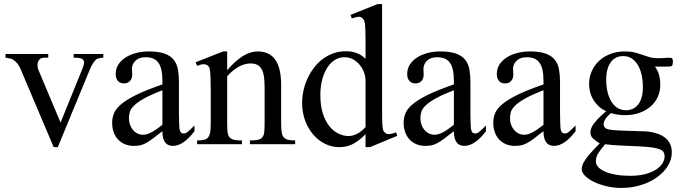

<svg xmlns="http://www.w3.org/2000/svg" viewBox="-20 -715 3375 952"><path d="M492.2 -429.2Q479 -428.2 470.5 -426Q461.9 -423.8 455.6 -419.4Q447.3 -411.1 439.9 -399.4Q432.6 -387.7 425.3 -370.1L266.6 14.6H246.1L85.4 -364.7Q80.6 -377 75.7 -385.7Q70.8 -394.5 65.4 -400.9Q60.1 -407.2 54.2 -412.1Q48.3 -417 41.5 -421.4Q37.1 -423.8 28.8 -425.3Q20.5 -426.8 7.3 -429.2V-447.3H219.2V-429.2H205.1Q195.8 -429.2 188 -427.5Q180.2 -425.8 176.3 -420.4Q166.5 -410.2 165.8 -394.5Q165 -378.9 176.3 -354.5L280.3 -107.4L384.8 -364.7Q393.6 -385.3 396 -397.5Q398.4 -409.7 393.1 -418Q391.6 -419.9 388.9 -421.9Q386.2 -423.8 381.1 -425.5Q376 -427.2 367.4 -428.2Q358.9 -429.2 345.2 -429.2V-447.3H492.2Z M944.3 -64.5Q889.2 8.3 837.4 8.3Q826.7 8.3 817.1 4.9Q807.6 1.5 800.5 -6.8Q793.5 -15.1 789.3 -29.1Q785.2 -43 785.2 -64.5Q755.9 -41.5 736.6 -27.1Q717.3 -12.7 702.4 -4.9Q687.5 2.9 674.1 5.6Q660.6 8.3 643.1 8.3Q619.1 8.3 599.6 0.2Q580.1 -7.8 565.9 -22.7Q551.8 -37.6 543.9 -58.8Q536.1 -80.1 536.1 -106Q536.1 -130.9 545.2 -153.3Q554.2 -175.8 581.1 -198.5Q607.9 -221.2 656.7 -245.1Q705.6 -269 785.2 -296.4V-314.9Q785.2 -347.2 780 -369.1Q774.9 -391.1 764.6 -405Q754.4 -418.9 738.8 -425Q723.1 -431.2 701.7 -431.2Q670.9 -431.2 653.3 -415.3Q635.7 -399.4 634.3 -376.5L635.3 -347.2Q636.2 -326.2 624.8 -313.7Q613.3 -301.3 594.7 -301.3Q575.2 -301.3 564.5 -313.7Q553.7 -326.2 553.7 -348.1Q553.7 -374.5 567.1 -395.3Q580.6 -416 603.3 -430.4Q626 -444.8 655.5 -452.4Q685.1 -460 717.3 -460Q765.6 -460 795.2 -449.5Q824.7 -439 840.8 -419.2Q856.9 -399.4 862.1 -371.1Q867.2 -342.8 867.2 -307.6V-155.3Q867.2 -124 868.2 -104Q869.1 -84 869.6 -77.1Q872.1 -64 877 -58.6Q881.8 -53.2 891.1 -53.2Q895.5 -53.2 899.4 -54.4Q903.3 -55.7 908.7 -59.6Q914.1 -63.5 922.4 -71.3Q930.7 -79.1 944.3 -92.8ZM785.2 -267.6Q728.5 -245.6 695.6 -227.3Q662.6 -209 645.5 -192.4Q628.4 -175.8 623.8 -160.4Q619.1 -145 619.1 -128.9Q619.1 -111.3 624.5 -96.7Q629.9 -82 638.9 -71Q647.9 -60.1 660.4 -53.7Q672.9 -47.4 687 -46.9Q706.1 -45.9 730.2 -58.6Q754.4 -71.3 785.2 -96.2Z M1219.2 0V-18.6Q1244.1 -18.6 1258.5 -21.7Q1272.9 -24.9 1280.5 -33.9Q1288.1 -43 1290 -59.1Q1292 -75.2 1292 -101.1V-283.7Q1292 -314 1288.6 -336.2Q1285.2 -358.4 1276.9 -372.6Q1268.6 -386.7 1255.4 -393.6Q1242.2 -400.4 1222.2 -400.4Q1193.8 -400.4 1164.8 -384.8Q1135.7 -369.1 1106.4 -336.9V-101.1Q1106.4 -74.7 1108.6 -58.6Q1110.8 -42.5 1118.7 -33.7Q1126.5 -24.9 1140.9 -21.7Q1155.3 -18.6 1179.7 -18.6V0H957.5V-18.6Q978.5 -18.6 991.7 -21.7Q1004.9 -24.9 1012.2 -34.2Q1019.5 -43.5 1022.2 -59.6Q1024.9 -75.7 1024.9 -101.1V-267.6Q1024.9 -307.6 1023.9 -330.6Q1022.9 -353.5 1021.2 -365.7Q1019.5 -377.9 1016.8 -382.3Q1014.2 -386.7 1010.3 -389.6Q994.1 -403.8 957.5 -388.7L949.7 -406.2L1086.4 -460H1106.4V-366.7Q1186 -460 1256.8 -460Q1289.6 -460 1312 -448Q1334.5 -436 1348.1 -414.1Q1361.8 -392.1 1367.9 -361.3Q1374 -330.6 1374 -293V-101.1Q1374 -76.2 1376.5 -60.1Q1378.9 -43.9 1386.2 -34.9Q1393.6 -25.9 1407.2 -22.2Q1420.9 -18.6 1443.4 -18.6V0Z M1814.5 14.6H1792.5V-49.8Q1762.7 -18.6 1731.9 -2Q1701.2 14.6 1662.1 14.6Q1625 14.6 1591.6 -2Q1558.1 -18.6 1533 -47.9Q1507.8 -77.1 1492.9 -117.4Q1478 -157.7 1478 -205.1Q1478 -233.9 1484.4 -264.2Q1490.7 -294.4 1503.4 -322.8Q1516.1 -351.1 1534.7 -376.2Q1553.2 -401.4 1577.1 -420.2Q1601.1 -439 1630.9 -450Q1660.6 -460.9 1695.3 -460.9Q1724.6 -460.9 1748.8 -451.9Q1772.9 -442.9 1792.5 -423.3V-506.3Q1792.5 -543.5 1791.7 -564.9Q1791 -586.4 1789.3 -598.4Q1787.6 -610.4 1784.7 -615.2Q1781.7 -620.1 1777.3 -624.5Q1769 -632.8 1756.6 -631.6Q1744.1 -630.4 1724.6 -623.5L1717.8 -641.1L1852.1 -694.8H1874.5V-177.2Q1874.5 -141.1 1875 -119.4Q1875.5 -97.7 1877 -85Q1878.4 -72.3 1881.3 -66.4Q1884.3 -60.5 1889.6 -56.6Q1898.4 -49.3 1911.4 -50.3Q1924.3 -51.3 1943.8 -58.6L1949.7 -41.5ZM1792.5 -315.9Q1792.5 -334.5 1785.4 -354.5Q1778.3 -374.5 1765.1 -391.4Q1752 -408.2 1732.9 -419.4Q1713.9 -430.7 1689.5 -431.2Q1664.6 -432.1 1642.6 -419.2Q1620.6 -406.2 1604.2 -381.8Q1587.9 -357.4 1578.1 -322.3Q1568.4 -287.1 1568.4 -244.1Q1568.4 -189.9 1581.1 -151.4Q1593.8 -112.8 1613.8 -88.4Q1633.8 -64 1658.2 -52.5Q1682.6 -41 1706.1 -40.5Q1729.5 -40.5 1750.5 -51.5Q1771.5 -62.5 1792.5 -84.5Z M2389.6 -64.5Q2334.5 8.3 2282.7 8.3Q2272 8.3 2262.5 4.9Q2252.9 1.5 2245.8 -6.8Q2238.8 -15.1 2234.6 -29.1Q2230.5 -43 2230.5 -64.5Q2201.2 -41.5 2181.9 -27.1Q2162.6 -12.7 2147.7 -4.9Q2132.8 2.9 2119.4 5.6Q2106 8.3 2088.4 8.3Q2064.5 8.3 2044.9 0.2Q2025.4 -7.8 2011.2 -22.7Q1997.1 -37.6 1989.3 -58.8Q1981.4 -80.1 1981.4 -106Q1981.4 -130.9 1990.5 -153.3Q1999.5 -175.8 2026.4 -198.5Q2053.2 -221.2 2102.1 -245.1Q2150.9 -269 2230.5 -296.4V-314.9Q2230.5 -347.2 2225.3 -369.1Q2220.2 -391.1 2210 -405Q2199.7 -418.9 2184.1 -425Q2168.5 -431.2 2147 -431.2Q2116.2 -431.2 2098.6 -415.3Q2081.1 -399.4 2079.6 -376.5L2080.6 -347.2Q2081.5 -326.2 2070.1 -313.7Q2058.6 -301.3 2040 -301.3Q2020.5 -301.3 2009.8 -313.7Q1999 -326.2 1999 -348.1Q1999 -374.5 2012.5 -395.3Q2025.9 -416 2048.6 -430.4Q2071.3 -444.8 2100.8 -452.4Q2130.4 -460 2162.6 -460Q2210.9 -460 2240.5 -449.5Q2270 -439 2286.1 -419.2Q2302.2 -399.4 2307.4 -371.1Q2312.5 -342.8 2312.5 -307.6V-155.3Q2312.5 -124 2313.5 -104Q2314.5 -84 2314.9 -77.1Q2317.4 -64 2322.3 -58.6Q2327.1 -53.2 2336.4 -53.2Q2340.8 -53.2 2344.7 -54.4Q2348.6 -55.7 2354 -59.6Q2359.4 -63.5 2367.7 -71.3Q2376 -79.1 2389.6 -92.8ZM2230.5 -267.6Q2173.8 -245.6 2140.9 -227.3Q2107.9 -209 2090.8 -192.4Q2073.7 -175.8 2069.1 -160.4Q2064.5 -145 2064.5 -128.9Q2064.5 -111.3 2069.8 -96.7Q2075.2 -82 2084.2 -71Q2093.3 -60.1 2105.7 -53.7Q2118.2 -47.4 2132.3 -46.9Q2151.4 -45.9 2175.5 -58.6Q2199.7 -71.3 2230.5 -96.2Z M2834 -64.5Q2778.8 8.3 2727.1 8.3Q2716.3 8.3 2706.8 4.9Q2697.3 1.5 2690.2 -6.8Q2683.1 -15.1 2679 -29.1Q2674.8 -43 2674.8 -64.5Q2645.5 -41.5 2626.2 -27.1Q2606.9 -12.7 2592 -4.9Q2577.1 2.9 2563.7 5.6Q2550.3 8.3 2532.7 8.3Q2508.8 8.3 2489.3 0.2Q2469.7 -7.8 2455.6 -22.7Q2441.4 -37.6 2433.6 -58.8Q2425.8 -80.1 2425.8 -106Q2425.8 -130.9 2434.8 -153.3Q2443.8 -175.8 2470.7 -198.5Q2497.6 -221.2 2546.4 -245.1Q2595.2 -269 2674.8 -296.4V-314.9Q2674.8 -347.2 2669.7 -369.1Q2664.6 -391.1 2654.3 -405Q2644 -418.9 2628.4 -425Q2612.8 -431.2 2591.3 -431.2Q2560.5 -431.2 2543 -415.3Q2525.4 -399.4 2523.9 -376.5L2524.9 -347.2Q2525.9 -326.2 2514.4 -313.7Q2502.9 -301.3 2484.4 -301.3Q2464.8 -301.3 2454.1 -313.7Q2443.4 -326.2 2443.4 -348.1Q2443.4 -374.5 2456.8 -395.3Q2470.2 -416 2492.9 -430.4Q2515.6 -444.8 2545.2 -452.4Q2574.7 -460 2606.9 -460Q2655.3 -460 2684.8 -449.5Q2714.4 -439 2730.5 -419.2Q2746.6 -399.4 2751.7 -371.1Q2756.8 -342.8 2756.8 -307.6V-155.3Q2756.8 -124 2757.8 -104Q2758.8 -84 2759.3 -77.1Q2761.7 -64 2766.6 -58.6Q2771.5 -53.2 2780.8 -53.2Q2785.2 -53.2 2789.1 -54.4Q2793 -55.7 2798.3 -59.6Q2803.7 -63.5 2812 -71.3Q2820.3 -79.1 2834 -92.8ZM2674.8 -267.6Q2618.2 -245.6 2585.2 -227.3Q2552.2 -209 2535.2 -192.4Q2518.1 -175.8 2513.4 -160.4Q2508.8 -145 2508.8 -128.9Q2508.8 -111.3 2514.2 -96.7Q2519.5 -82 2528.6 -71Q2537.6 -60.1 2550 -53.7Q2562.5 -47.4 2576.7 -46.9Q2595.7 -45.9 2619.9 -58.6Q2644 -71.3 2674.8 -96.2Z M3316.4 -407.7Q3316.4 -405.3 3315.4 -398.7Q3314.5 -392.1 3312 -388.7Q3309.6 -386.7 3305.4 -386Q3301.3 -385.3 3296.4 -384.8Q3291 -384.3 3284.7 -384.8H3227.5Q3240.2 -367.7 3247.1 -345.5Q3253.9 -323.2 3253.9 -295.4Q3254.4 -264.6 3242.7 -237.3Q3231 -210 3208.3 -189.2Q3185.5 -168.5 3152.8 -156.2Q3120.1 -144 3078.1 -144Q3061 -144 3043.9 -146.5Q3026.9 -148.9 3009.8 -154.3Q3000 -147 2991.2 -137.2Q2982.4 -127.4 2977.5 -117.4Q2972.7 -107.4 2972.9 -97.9Q2973.1 -88.4 2980.5 -81.5Q2983.4 -78.6 2987.5 -76.7Q2991.7 -74.7 2999 -73Q3006.3 -71.3 3018.1 -70.1Q3029.8 -68.8 3048.1 -68.1Q3066.4 -67.4 3092.5 -66.4Q3118.7 -65.4 3154.8 -64.5Q3163.6 -64.5 3178.5 -63.7Q3193.4 -63 3210.9 -59.8Q3228.5 -56.6 3246.1 -50Q3263.7 -43.5 3278.3 -32Q3293 -20.5 3302 -2.4Q3311 15.6 3311 41.5Q3311 75.2 3292 106.7Q3272.9 138.2 3239.3 162.8Q3205.6 187.5 3159.9 202.1Q3114.3 216.8 3060.5 216.8Q3023.4 216.8 2988 208.5Q2952.6 200.2 2925.3 187Q2897.9 173.8 2881.1 157Q2864.3 140.1 2864.3 123Q2864.3 113.3 2868.4 102.1Q2872.6 90.8 2882.6 76.2Q2892.6 61.5 2909.9 42Q2927.2 22.5 2953.6 -3.9Q2931.2 -18.1 2919.4 -29.3Q2907.7 -40.5 2907.7 -57.6Q2907.7 -66.4 2910.4 -75.9Q2913.1 -85.4 2921.4 -97.7Q2929.7 -109.9 2945.1 -126Q2960.4 -142.1 2985.8 -163.6Q2964.4 -172.9 2948.5 -187.7Q2932.6 -202.6 2921.9 -220.5Q2911.1 -238.3 2906 -258.5Q2900.9 -278.8 2900.9 -299.3Q2900.9 -330.6 2913.1 -359.6Q2925.3 -388.7 2948 -410.9Q2970.7 -433.1 3003.9 -446.5Q3037.1 -460 3078.6 -460Q3107.4 -460 3127.9 -454.6Q3148.4 -449.2 3165.8 -443.1Q3183.1 -437 3200.7 -431.6Q3218.3 -426.3 3241.2 -426.3Q3256.3 -426.3 3266.4 -427Q3276.4 -427.7 3283.7 -428.2Q3291 -428.7 3296.9 -428.7Q3303.2 -428.7 3310.1 -427.2Q3316.4 -425.8 3316.4 -407.7ZM3167.5 -282.7Q3167.5 -317.4 3160.9 -345.7Q3154.3 -374 3141.6 -394.3Q3128.9 -414.6 3111.1 -425.8Q3093.3 -437 3070.3 -437Q3052.7 -437 3037.4 -430.4Q3022 -423.8 3010.5 -409.4Q2999 -395 2992.4 -373Q2985.8 -351.1 2985.8 -320.3Q2985.8 -287.1 2992.4 -259.3Q2999 -231.4 3011.5 -211.2Q3023.9 -190.9 3042 -179.7Q3060.1 -168.5 3083.5 -168.5Q3101.1 -168.5 3116.5 -175Q3131.8 -181.6 3143.3 -195.6Q3154.8 -209.5 3161.1 -231Q3167.5 -252.4 3167.5 -282.7ZM3275.4 59.6Q3275.4 47.9 3270.3 39.3Q3265.1 30.8 3251.2 25.1Q3237.3 19.5 3213.1 16.1Q3189 12.7 3150.4 10.7Q3095.2 8.3 3052.7 6.3Q3010.3 4.4 2980.5 0Q2959.5 24.4 2947 43.7Q2934.6 63 2934.6 85.4Q2934.6 101.1 2946.8 114Q2959 127 2981.4 136.5Q3003.9 146 3034.9 151.4Q3065.9 156.7 3103.5 156.7Q3147.5 156.7 3179.7 148.2Q3211.9 139.6 3233.2 125.7Q3254.4 111.8 3264.9 94.5Q3275.4 77.1 3275.4 59.6Z"/></svg>

Font: Campania
Style: Regular
Weight: 400
Version: Version 2.009